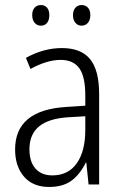

<svg xmlns="http://www.w3.org/2000/svg" viewBox="-20 -733 485 763"><path d="M374 -359V0H332L323 -87H321Q298 -40 264 -15Q230 10 175 10Q111 10 75.5 -31Q40 -72 40 -139Q40 -296 244 -308L319 -313V-353Q319 -429 295 -462Q271 -495 221 -495Q167 -495 101 -459L83 -503Q153 -542 226 -542Q302 -542 338 -498Q374 -454 374 -359ZM251 -267Q173 -262 135 -230.5Q97 -199 97 -140Q97 -90 121 -63Q145 -36 188 -36Q251 -36 285 -84Q319 -132 319 -217V-271ZM143 -713Q158 -713 167 -702.5Q176 -692 176 -673Q176 -653 167 -642Q158 -631 143 -631Q127 -631 117.5 -642.5Q108 -654 108 -673Q108 -692 117.5 -702.5Q127 -713 143 -713ZM304 -713Q320 -713 329.5 -702.5Q339 -692 339 -673Q339 -654 329.5 -642.5Q320 -631 304 -631Q289 -631 279.5 -642.5Q270 -654 270 -673Q270 -691 279.5 -702Q289 -713 304 -713Z"/></svg>

Font: Noto Sans Display Light Narrow
Style: Regular
Weight: 300
Width: 4
Designer: Monotype Design team
Foundry: Monotype Imaging Inc.
Version: Version 1.000